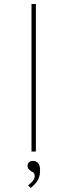

<svg xmlns="http://www.w3.org/2000/svg" viewBox="-20 -760 339 963"><path d="M138 0V-740H160V0ZM134 183 121 170Q129 163 136.5 156Q144 149 149 141Q154 133 154 123Q154 115 151 109.5Q148 104 138 100Q129 94 123.5 87.5Q118 81 118 71Q118 61 125.5 54Q133 47 145 47Q162 47 171.5 58.5Q181 70 181 93Q181 108 178.5 119.5Q176 131 171 141Q166 151 156.5 161.5Q147 172 134 183Z"/></svg>

Font: Lexend Exa Thin
Style: Regular
Weight: 250
Designer: Bonnie Shaver-Troup, Thomas Jockin
Foundry: Lexend
Version: Version 1.007